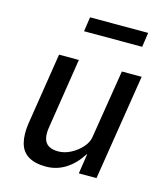

<svg xmlns="http://www.w3.org/2000/svg" viewBox="-107 -780 756 871"><g transform="rotate(15 271.5 -344.0)"><path d="M189 9Q138 9 106.5 -10Q75 -29 65 -68Q55 -107 63 -160L116 -497H209L158 -171Q152 -137 157.5 -115Q163 -93 180 -82.5Q197 -72 225 -72Q255 -72 284.5 -87.5Q314 -103 335.5 -127.5Q357 -152 360 -180L411 -497H504L425 0H342L356 -93H354Q323 -44 281 -17.5Q239 9 189 9ZM198 -629 208 -697H481L471 -629Z"/></g></svg>

Font: Nunito Sans 7pt Condensed Medium
Style: Italic
Weight: 500
Width: 3
Italic angle: -9°
Designer: Vernon Adams
Foundry: Vernon Adams
Version: Version 3.101;gftools[0.9.27]